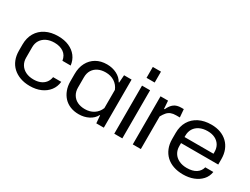

<svg xmlns="http://www.w3.org/2000/svg" viewBox="-62 -1268 2366 1815"><g transform="rotate(30 1121.5 -360.0)"><path d="M291 9Q233 9 186 -8Q139 -25 105.5 -56Q72 -87 54.5 -131Q37 -175 37 -230V-296Q37 -369 68.5 -422.5Q100 -476 157.5 -505Q215 -534 292 -534Q360 -534 411 -511.5Q462 -489 493 -448.5Q524 -408 531 -352H441Q432 -408 392 -435.5Q352 -463 292 -463Q242 -463 205.5 -445Q169 -427 149 -395Q129 -363 129 -320V-205Q129 -163 149 -130.5Q169 -98 205.5 -80Q242 -62 292 -62Q332 -62 363.5 -74.5Q395 -87 415.5 -112Q436 -137 442 -174H531Q525 -118 493 -77Q461 -36 409.5 -13.5Q358 9 291 9Z M825 9Q774 9 733 -7.5Q692 -24 663.5 -54.5Q635 -85 619 -127.5Q603 -170 603 -221V-302Q603 -372 630.5 -424Q658 -476 707.5 -505Q757 -534 825 -534Q884 -534 932 -509.5Q980 -485 1003 -442H1008L1014 -525H1096V0H1014L1007 -84H1003Q980 -40 932 -15.5Q884 9 825 9ZM852 -62Q907 -62 948 -88.5Q989 -115 1008 -163V-362Q989 -409 948 -435.5Q907 -462 852 -462Q805 -462 770 -445Q735 -428 715 -396Q695 -364 695 -318V-206Q695 -162 715 -129Q735 -96 770 -79Q805 -62 852 -62Z M1210 0V-525H1298V0ZM1210 -610V-729H1299V-610Z M1412 0V-525H1494L1500 -439H1507Q1528 -486 1558 -508Q1588 -530 1636 -530H1663L1670 -443H1630Q1597 -443 1574 -434Q1551 -425 1534 -406Q1517 -387 1500 -356V0Z M1964 9Q1905 9 1858 -7.5Q1811 -24 1778 -55Q1745 -86 1727 -130.5Q1709 -175 1709 -230V-296Q1709 -369 1740.5 -422.5Q1772 -476 1829.5 -505Q1887 -534 1964 -534Q2020 -534 2064.5 -517.5Q2109 -501 2141 -470Q2173 -439 2190 -395.5Q2207 -352 2207 -299V-239H1787V-305H2130L2117 -287V-325Q2117 -367 2098 -398Q2079 -429 2045 -446Q2011 -463 1964 -463Q1914 -463 1877 -445Q1840 -427 1820.5 -395Q1801 -363 1801 -320V-205Q1801 -163 1821 -130.5Q1841 -98 1878 -80Q1915 -62 1964 -62Q2027 -62 2065 -86.5Q2103 -111 2114 -155H2202Q2194 -103 2160.5 -66.5Q2127 -30 2076.5 -10.5Q2026 9 1964 9Z"/></g></svg>

Font: Hubot Sans Condensed ExtraLight
Style: Regular
Weight: 400
Version: Version 2.000